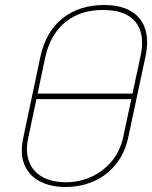

<svg xmlns="http://www.w3.org/2000/svg" viewBox="-20 -736 608 767"><path d="M124 -362 121 -340H511L515 -362ZM141 -508 73 -186Q59 -121 78 -77Q97 -33 140 -11Q183 11 241 11Q304 11 356 -12.5Q408 -36 443.5 -80.5Q479 -125 492 -186L561 -509Q582 -607 538 -661.5Q494 -716 396 -716Q297 -716 230 -663Q163 -610 141 -508ZM93 -186 161 -508Q174 -566 204 -608Q234 -650 281 -673Q328 -696 391 -696Q455 -696 492 -673.5Q529 -651 541.5 -609.5Q554 -568 541 -510L472 -188Q459 -129 424 -89Q389 -49 342 -28.5Q295 -8 245 -8Q186 -8 148 -30Q110 -52 95.5 -92Q81 -132 93 -186Z"/></svg>

Font: Advent Pro Thin
Style: Italic
Weight: 250
Italic angle: -12°
Version: Version 3.000